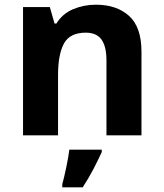

<svg xmlns="http://www.w3.org/2000/svg" viewBox="-20 -576 697 817"><path d="M388 -556Q476 -556 529 -508.5Q582 -461 582 -356V0H433V-319Q433 -378 412 -407.5Q391 -437 345 -437Q277 -437 252 -390.5Q227 -344 227 -257V0H78V-546H192L212 -476H220Q246 -518 291.5 -537Q337 -556 388 -556ZM413 71Q398 104 378 142.5Q358 181 332 221H245V208Q253 179 262 136Q271 93 275 61H413Z"/></svg>

Font: Noto Sans Kayah Li
Style: Bold
Weight: 700
Designer: Monotype Design Team, Sérgio Martins
Foundry: Monotype Imaging Inc.
Version: Version 2.002; ttfautohint (v1.8.4.7-5d5b)